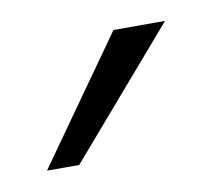

<svg xmlns="http://www.w3.org/2000/svg" viewBox="-35 -760 242 220"><g transform="rotate(-10 86.5 -650.0)"><path d="M108 -723H168L42.5 -577.5H5Z"/></g></svg>

Font: Public Sans Thin
Style: Regular
Weight: 100
Designer: The Public Sans project authors (U.S. Web Design System). Libre Franklin designed by Pablo Impallari and Rodrigo Fuenzal
Version: Version 1.008